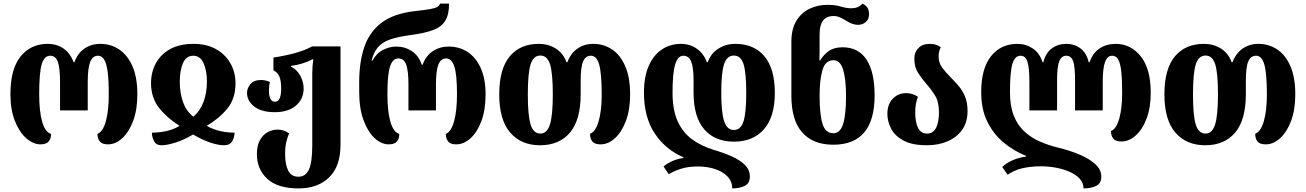

<svg xmlns="http://www.w3.org/2000/svg" viewBox="-20 -794 7264 1068"><path d="M205 9Q165 9 126.5 -24.5Q88 -58 63 -120.5Q38 -183 38 -270Q38 -410 94.5 -480Q151 -550 246 -550Q296 -550 334 -523.5Q372 -497 389 -448H394Q411 -497 449.5 -523.5Q488 -550 538 -550Q597 -550 643.5 -518.5Q690 -487 717 -425Q744 -363 744 -270Q744 -183 720.5 -121Q697 -59 660 -25Q623 9 581 9Q548 9 535 -7.5Q522 -24 522 -49Q553 -62 569 -120Q585 -178 585 -270Q585 -350 578.5 -397Q572 -444 558.5 -464Q545 -484 525 -484Q495 -484 481.5 -449Q468 -414 468 -336V-180H314V-336Q314 -414 302 -449Q290 -484 259 -484Q226 -484 212 -436.5Q198 -389 198 -270Q198 -175 214.5 -117Q231 -59 264 -49Q264 -22 250.5 -6.5Q237 9 205 9Z M879 14Q849 14 837 -8.5Q825 -31 825 -56Q863 -56 903.5 -64.5Q944 -73 979 -94Q910 -137 865.5 -193Q821 -249 820 -330Q820 -393 847.5 -443Q875 -493 927.5 -521.5Q980 -550 1057 -550Q1128 -550 1180 -521.5Q1232 -493 1261 -443Q1290 -393 1290 -330Q1290 -247 1246 -192Q1202 -137 1130 -94Q1167 -73 1207 -64.5Q1247 -56 1285 -56Q1285 -32 1272 -9Q1259 14 1226 14Q1195 14 1149.5 -1Q1104 -16 1054 -46Q1004 -16 956.5 -1Q909 14 879 14ZM1055 -145Q1093 -176 1112 -227Q1131 -278 1131 -340Q1131 -400 1112.5 -442Q1094 -484 1055 -484Q1015 -484 997.5 -442Q980 -400 980 -340Q980 -277 998 -226.5Q1016 -176 1055 -145Z M1640 254Q1525 254 1467 201Q1409 148 1409 63Q1409 16 1425.5 -14Q1442 -44 1468 -58.5Q1494 -73 1523 -73Q1560 -73 1588 -52Q1579 -31 1572.5 -4Q1566 23 1566 63Q1566 121 1583 155Q1600 189 1640 189Q1680 189 1698.5 149Q1717 109 1717 12V-388Q1717 -428 1723 -464H1717Q1692 -450 1662 -441Q1632 -432 1598 -427V-424Q1633 -406 1651 -371.5Q1669 -337 1669 -302Q1669 -243 1626 -206.5Q1583 -170 1509 -170Q1434 -170 1394 -201.5Q1354 -233 1354 -278Q1354 -302 1372.5 -325.5Q1391 -349 1432 -349Q1442 -349 1455.5 -346.5Q1469 -344 1482 -337Q1478 -327 1477 -313.5Q1476 -300 1476 -287Q1476 -262 1484 -245Q1492 -228 1509 -228Q1544 -228 1544 -301Q1544 -347 1533.5 -369.5Q1523 -392 1501 -403V-474Q1562 -483 1616.5 -497.5Q1671 -512 1717 -536H1874V12Q1874 131 1811 192.5Q1748 254 1640 254Z M2142 9Q2102 9 2064.5 -25Q2027 -59 2002.5 -124.5Q1978 -190 1978 -285V-337Q1978 -447 2006 -531Q2034 -615 2101 -666.5Q2168 -718 2286 -732Q2341 -738 2370 -743Q2399 -748 2411.5 -755Q2424 -762 2428 -774H2478Q2478 -712 2456 -677.5Q2434 -643 2387 -626Q2340 -609 2264 -599Q2194 -590 2150 -574.5Q2106 -559 2082 -531Q2058 -503 2047 -456H2051Q2075 -499 2111.5 -517Q2148 -535 2184 -535Q2233 -535 2271.5 -509Q2310 -483 2326 -434H2331Q2348 -483 2387 -509Q2426 -535 2476 -535Q2535 -535 2581.5 -504.5Q2628 -474 2654.5 -414.5Q2681 -355 2681 -270Q2681 -183 2658 -121Q2635 -59 2597.5 -25Q2560 9 2518 9Q2485 9 2472.5 -7.5Q2460 -24 2460 -49Q2490 -62 2506 -120Q2522 -178 2522 -270Q2522 -380 2507 -424.5Q2492 -469 2462 -469Q2432 -469 2418.5 -434.5Q2405 -400 2405 -323V-180H2252V-323Q2252 -400 2239.5 -434.5Q2227 -469 2196 -469Q2164 -469 2149.5 -424Q2135 -379 2135 -270Q2135 -175 2151.5 -117Q2168 -59 2201 -49Q2201 -22 2187.5 -6.5Q2174 9 2142 9Z M2984 14Q2879 14 2818 -56.5Q2757 -127 2757 -269Q2757 -410 2815 -480Q2873 -550 2977 -550Q3030 -550 3071.5 -524Q3113 -498 3131 -448H3136Q3154 -497 3192 -523.5Q3230 -550 3280 -550Q3338 -550 3384.5 -519Q3431 -488 3458 -425.5Q3485 -363 3485 -269Q3485 -183 3461.5 -121Q3438 -59 3400.5 -25Q3363 9 3321 9Q3287 9 3274.5 -7.5Q3262 -24 3262 -50Q3293 -61 3310 -119.5Q3327 -178 3327 -269Q3327 -385 3313 -434.5Q3299 -484 3267 -484Q3237 -484 3223.5 -452.5Q3210 -421 3210 -343V-270Q3210 -127 3150.5 -56.5Q3091 14 2984 14ZM2986 -51Q3023 -51 3039 -101.5Q3055 -152 3055 -269Q3055 -388 3039.5 -436.5Q3024 -485 2986 -485Q2947 -485 2931.5 -436Q2916 -387 2916 -269Q2916 -151 2931.5 -101Q2947 -51 2986 -51Z M4063 -6Q3956 -6 3897 -75Q3838 -144 3838 -278V-343Q3838 -421 3824.5 -452.5Q3811 -484 3781 -484Q3750 -484 3735.5 -435Q3721 -386 3721 -279Q3721 -182 3749.5 -119.5Q3778 -57 3829 -19.5Q3880 18 3948 39Q4006 56 4051.5 76.5Q4097 97 4124 124Q4151 151 4151 188Q4151 226 4122.5 240Q4094 254 4053 254Q4053 215 4026.5 187.5Q4000 160 3956.5 146Q3913 132 3862 132Q3809 132 3769 144.5Q3729 157 3700 175L3671 132Q3691 115 3720 102Q3749 89 3782 85V81Q3683 39 3622.5 -51Q3562 -141 3562 -279Q3562 -368 3589 -428.5Q3616 -489 3662.5 -519.5Q3709 -550 3768 -550Q3817 -550 3855.5 -523.5Q3894 -497 3912 -448H3917Q3934 -497 3976 -523.5Q4018 -550 4070 -550Q4174 -550 4232 -481Q4290 -412 4290 -277Q4290 -144 4229.5 -75Q4169 -6 4063 -6ZM4062 -485Q4024 -485 4008 -438Q3992 -391 3992 -277Q3992 -169 4008 -120Q4024 -71 4062 -71Q4101 -71 4116 -119.5Q4131 -168 4131 -277Q4131 -389 4116 -437Q4101 -485 4062 -485Z M4615 11Q4503 11 4442.5 -57Q4382 -125 4382 -262V-561Q4382 -633 4410 -678.5Q4438 -724 4483.5 -745.5Q4529 -767 4582 -767Q4608 -767 4625.5 -764.5Q4643 -762 4659 -757Q4689 -748 4716 -748Q4735 -748 4750 -754Q4765 -760 4777 -774Q4793 -767 4803.5 -753.5Q4814 -740 4814 -716Q4814 -686 4795.5 -671Q4777 -656 4754 -656Q4735 -656 4718.5 -662.5Q4702 -669 4688 -678Q4673 -688 4654 -696.5Q4635 -705 4617 -705Q4539 -705 4539 -605V-562Q4539 -539 4539 -509.5Q4539 -480 4538 -458H4542Q4561 -489 4590 -510Q4619 -531 4667 -531Q4755 -531 4800 -462.5Q4845 -394 4845 -263Q4845 11 4615 11ZM4615 -53Q4654 -53 4670 -104.5Q4686 -156 4686 -260Q4686 -354 4670 -406.5Q4654 -459 4616 -459Q4571 -459 4555 -404.5Q4539 -350 4539 -260Q4539 -159 4555 -106Q4571 -53 4615 -53Z M5136 14Q5054 14 5006 -12Q4958 -38 4937 -78Q4916 -118 4916 -160Q4916 -214 4946 -245Q4976 -276 5020 -276Q5055 -276 5086 -256Q5078 -236 5074.5 -214.5Q5071 -193 5071 -168Q5071 -113 5087 -82Q5103 -51 5136 -51Q5170 -51 5186.5 -82Q5203 -113 5203 -170Q5203 -227 5181.5 -262Q5160 -297 5134 -326Q5109 -355 5087.5 -387.5Q5066 -420 5066 -468Q5066 -504 5089 -527Q5112 -550 5150 -550Q5172 -550 5187 -545Q5202 -540 5213 -531Q5201 -508 5201 -481Q5201 -445 5220 -419Q5239 -393 5264 -368Q5286 -346 5309 -320Q5332 -294 5347 -259.5Q5362 -225 5362 -176Q5362 -114 5332 -72Q5302 -30 5251 -8Q5200 14 5136 14Z M6186 -550Q6270 -550 6325.5 -480.5Q6381 -411 6381 -278Q6381 -195 6358 -134.5Q6335 -74 6297.5 -40.5Q6260 -7 6218 -7Q6185 -7 6172.5 -23Q6160 -39 6160 -65Q6190 -77 6206 -134.5Q6222 -192 6222 -278Q6222 -356 6216.5 -401Q6211 -446 6199 -465Q6187 -484 6166 -484Q6140 -484 6127 -449.5Q6114 -415 6114 -337V-180H5960V-348Q5960 -425 5949 -454.5Q5938 -484 5911 -484Q5885 -484 5872.5 -454.5Q5860 -425 5860 -348V-180H5706V-337Q5706 -415 5695.5 -449.5Q5685 -484 5657 -484Q5625 -484 5611.5 -439Q5598 -394 5598 -281Q5598 -204 5619 -151Q5640 -98 5677 -63.5Q5714 -29 5762.5 -7.5Q5811 14 5865 27Q5931 43 5985.5 66Q6040 89 6073 119.5Q6106 150 6106 188Q6106 226 6077.5 240Q6049 254 6007 254Q6007 224 5986.5 201Q5966 178 5931.5 162.5Q5897 147 5855 139Q5813 131 5770 131Q5650 131 5585 178L5555 135Q5577 113 5612.5 97.5Q5648 82 5687 77V73Q5620 46 5563.5 -0.5Q5507 -47 5472.5 -116Q5438 -185 5438 -281Q5438 -413 5492.5 -481.5Q5547 -550 5640 -550Q5686 -550 5724.5 -524.5Q5763 -499 5779 -448H5784Q5796 -499 5830.5 -524.5Q5865 -550 5911 -550Q5957 -550 5990.5 -524.5Q6024 -499 6036 -448H6041Q6058 -499 6096.5 -524.5Q6135 -550 6186 -550Z M6684 14Q6579 14 6518 -56.5Q6457 -127 6457 -269Q6457 -410 6515 -480Q6573 -550 6677 -550Q6730 -550 6771.5 -524Q6813 -498 6831 -448H6836Q6854 -497 6892 -523.5Q6930 -550 6980 -550Q7038 -550 7084.5 -519Q7131 -488 7158 -425.5Q7185 -363 7185 -269Q7185 -183 7161.5 -121Q7138 -59 7100.5 -25Q7063 9 7021 9Q6987 9 6974.5 -7.5Q6962 -24 6962 -50Q6993 -61 7010 -119.5Q7027 -178 7027 -269Q7027 -385 7013 -434.5Q6999 -484 6967 -484Q6937 -484 6923.5 -452.5Q6910 -421 6910 -343V-270Q6910 -127 6850.5 -56.5Q6791 14 6684 14ZM6686 -51Q6723 -51 6739 -101.5Q6755 -152 6755 -269Q6755 -388 6739.5 -436.5Q6724 -485 6686 -485Q6647 -485 6631.5 -436Q6616 -387 6616 -269Q6616 -151 6631.5 -101Q6647 -51 6686 -51Z"/></svg>

Font: Noto Serif Georgian Condensed ExtraBold
Style: Regular
Weight: 800
Width: 3
Designer: Monotype Design Team, Akaki Razmadze
Foundry: Google LLC
Version: Version 2.003; ttfautohint (v1.8.4.7-5d5b)